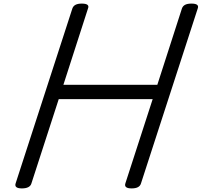

<svg xmlns="http://www.w3.org/2000/svg" viewBox="-20 -1035 1123 1069"><path d="M102 14Q58 14 67 -14L383 -988Q388 -1002 401 -1008.5Q414 -1015 435 -1015Q481 -1015 470 -988L333 -563H856L993 -988Q998 -1002 1011 -1008.5Q1024 -1015 1046 -1015Q1091 -1015 1081 -988L765 -14Q761 0 748 7Q735 14 713 14Q669 14 678 -14L830 -483H307L155 -14Q151 0 137.5 7Q124 14 102 14Z"/></svg>

Font: Playwrite NZ
Style: Regular
Weight: 400
Designer: Veronika Burian, José Scaglione
Foundry: TypeTogether
Version: Version 1.002